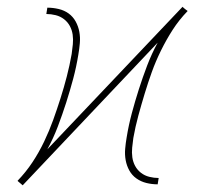

<svg xmlns="http://www.w3.org/2000/svg" viewBox="-20 -553 640 576"><path d="M48 3 47 2Q47 2 47 2Q47 2 47 2L40 -4L33 -10V-11Q58 -37 77.5 -66.5Q97 -96 112.5 -128.5Q128 -161 139.5 -193Q151 -225 161.5 -258Q172 -291 180.5 -324Q189 -357 195 -391Q197 -405 198.5 -420Q200 -435 198 -449Q196 -463 189.5 -475Q183 -487 172 -495.5Q161 -504 147 -507.5Q133 -511 119 -511L122 -530Q139 -530 156 -526Q173 -522 186 -512.5Q199 -503 207 -488.5Q215 -474 218 -457.5Q221 -441 219.5 -423.5Q218 -406 215 -389Q209 -352 199.5 -316.5Q190 -281 178.5 -245Q167 -209 153.5 -173.5Q140 -138 122 -105L528 -533V-532Q528 -532 528 -532Q528 -532 528 -532L535 -526L543 -520L542 -519Q517 -493 498 -463.5Q479 -434 463 -401.5Q447 -369 435.5 -337Q424 -305 414 -272Q404 -239 395 -206Q386 -173 380 -139Q378 -125 376.5 -110Q375 -95 377 -81Q379 -67 385.5 -55Q392 -43 403 -34.5Q414 -26 428 -22.5Q442 -19 456 -19L453 0Q436 0 419.5 -4Q403 -8 389.5 -17.5Q376 -27 368 -41.5Q360 -56 357 -72.5Q354 -89 355.5 -106.5Q357 -124 360 -141Q366 -178 375.5 -213.5Q385 -249 396.5 -285Q408 -321 421.5 -356.5Q435 -392 453 -425Z"/></svg>

Font: Iosevka Slab Thin Extended
Style: Italic
Weight: 100
Width: 7
Italic angle: -9°
Monospace: yes
Designer: Belleve Invis
Foundry: Belleve Invis
Version: Version 11.1.0; ttfautohint (v1.8.3)